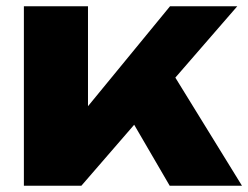

<svg xmlns="http://www.w3.org/2000/svg" viewBox="-20 -591 790 611"><path d="M56 -571V0H239L407 -194L520 0H750L538 -344L735 -571H521L260 -253V-571Z"/></svg>

Font: Bounded
Style: Bold
Weight: 700
Designer: Vlad Churkin
Version: Version 3.0